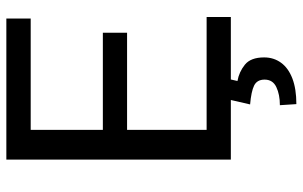

<svg xmlns="http://www.w3.org/2000/svg" viewBox="-195 -556 958 608"><g transform="rotate(-90 284.0 -252.0)"><path d="M534.2 -76.7V0H157.7V-76.7ZM176.8 -710.9V0H82.5V-710.9ZM484.4 -405.3V-328.6H157.7V-405.3ZM529.3 -710.9V-633.8H157.7V-710.9ZM272.5 -4.9H337.4L331.5 21Q359.9 25.9 383.1 44.4Q406.2 63 406.2 105.5Q406.2 135.7 389.4 158.9Q372.6 182.1 339.6 194.8Q306.6 207.5 258.3 207.5L254.9 155.3Q288.6 155.3 312.3 144Q335.9 132.8 335.9 106.9Q335.9 83 317.1 73.7Q298.3 64.5 257.3 61Z"/></g></svg>

Font: RobotoDEMO
Style: Regular
Weight: 400
Designer: Christian Robertson
Foundry: Google
Version: Version 2.136